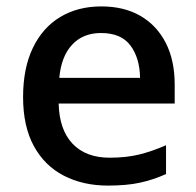

<svg xmlns="http://www.w3.org/2000/svg" viewBox="-20 -569 613 599"><path d="M296 -549Q367 -549 418 -519.5Q469 -490 497 -435.5Q525 -381 525 -305V-246H163Q165 -164 206.5 -120.5Q248 -77 322 -77Q374 -77 414.5 -87Q455 -97 498 -116V-26Q458 -8 416.5 1Q375 10 317 10Q239 10 179 -21Q119 -52 85.5 -113.5Q52 -175 52 -266Q52 -356 82.5 -419.5Q113 -483 168 -516Q223 -549 296 -549ZM295 -466Q239 -466 205 -429.5Q171 -393 165 -326H417Q416 -388 387 -427Q358 -466 295 -466Z"/></svg>

Font: Noto Sans Javanese Medium
Style: Regular
Weight: 500
Version: Version 2.004